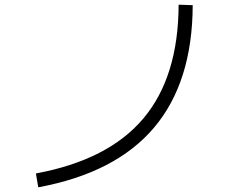

<svg xmlns="http://www.w3.org/2000/svg" viewBox="-20 -768 1040 818"><path d="M143 30 133 -29Q441 -86 590.5 -263Q740 -440 741 -748L801 -746Q800 -418 636.5 -224.5Q473 -31 143 30Z"/></svg>

Font: Murecho Light
Style: Regular
Weight: 300
Designer: Neil Summerour
Foundry: Positype
Version: Version 1.010; ttfautohint (v1.8.3)